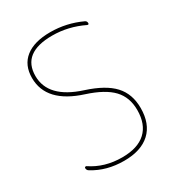

<svg xmlns="http://www.w3.org/2000/svg" viewBox="-179 -850 890 970"><g transform="rotate(-30 266.0 -365.0)"><path d="M258 -380Q66 -441 66 -585Q66 -660 116.5 -700Q167 -740 261 -740Q355 -740 441 -700Q451 -695 451 -684Q451 -674 441 -678Q354 -720 261 -720Q86 -720 86 -585Q86 -457 264 -400Q370 -366 418 -314Q466 -262 466 -180Q466 -88 413 -39Q360 10 261 10Q159 10 82 -38Q71 -44 71 -57Q71 -61 75 -62.5Q79 -64 82 -62Q159 -10 261 -10Q352 -10 399 -53.5Q446 -97 446 -180Q446 -254 401.5 -301Q357 -348 258 -380Z"/></g></svg>

Font: Rounded Mplus 1c Thin
Style: Regular
Weight: 250
Version: Version 1.059.20150529